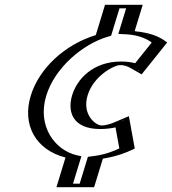

<svg xmlns="http://www.w3.org/2000/svg" viewBox="-20 -656 721 805"><path d="M241.6 129 278.6 8C163.5 -18 94.2 -125 134 -255C170.6 -375 286.8 -477 407.8 -513L445.4 -636H553.4L520.1 -527C619.6 -522 658.8 -480 658.8 -480L561.8 -359C561.8 -359 536.1 -383 483.1 -383C416.1 -383 344 -327 322.6 -257C300.9 -186 338.7 -130 405.7 -130C458.7 -130 499.1 -154 499.1 -154L521.5 -31C521.5 -31 468.7 1 385.3 12L349.6 129ZM261.1 114 297.3 -4.2 286.1 -6.7C176.7 -31.4 111.7 -133.2 149 -255C183.4 -367.7 293.2 -464.5 408.1 -498.7L419.5 -502.1L455.9 -621H533.9L500.8 -512.7L514.8 -512C584.7 -508.5 623.5 -485.6 637.9 -474.9L561.8 -379.9C547 -388.4 523.7 -398 487.7 -398C412 -398 331.4 -334.9 307.6 -257C283.5 -178.2 325.5 -115 401.2 -115C437.4 -115 468.6 -125.5 486.2 -133L503.8 -36.5C483.5 -26.8 443.2 -10.2 387.8 -2.9L374.3 -1.1L339.1 114ZM261.1 114H339.1L374.3 -1.1L387.8 -2.9C443.2 -10.2 483.5 -26.8 503.8 -36.5L486.2 -133C468.6 -125.5 437.4 -115 401.2 -115C325.5 -115 283.5 -178.2 307.6 -257C331.4 -334.9 412 -398 487.7 -398C523.7 -398 547 -388.4 561.8 -379.9L637.9 -474.9C623.5 -485.6 584.7 -508.5 514.8 -512L500.8 -512.7L533.9 -621H455.9L419.5 -502.1L408.1 -498.7C293.2 -464.5 183.4 -367.7 149 -255C111.7 -133.2 176.7 -31.4 286.1 -6.7L297.3 -4.2ZM241.6 129H349.6L385.3 12C442.9 4.4 485.4 -13 507.2 -23.5L521.6 -30.4L499.3 -153.1L483.8 -146.5C467.8 -139.7 439.1 -130 405.7 -130C338.8 -130 300.9 -186 322.6 -257C344 -327 416.1 -383 483.1 -383C516.4 -383 537.5 -374.2 551.1 -366.4L562.5 -359.9L659.2 -480.6L649.6 -487.7C633.9 -499.4 592.9 -523.3 520.1 -527L553.4 -636H445.4L407.8 -513C286.8 -477 170.7 -375 134 -255C94.1 -124.7 163.7 -18.4 278.6 8ZM286.1 114 321.2 -0.8 302.2 -5.1C211.1 -25.7 134.6 -126.2 174 -255C210.1 -373.2 328 -471.1 430.7 -501.7L445.8 -506.2L480.9 -621H508.9L476.1 -513.8L510.3 -512.1C567.3 -509.3 603.7 -487.6 616.1 -477.6L546.7 -391C530.4 -395.2 511.9 -398 487.7 -398C368.6 -398 302.8 -323.3 282.6 -257C262 -189.8 282 -115 401.2 -115C425.4 -115 448.7 -118.5 464.3 -121.9L480.3 -33.7C463 -25 423.4 -8.4 375.9 -2.1L348.5 1.5L314.1 114ZM216.6 129H374.6L411.2 9.2C472.6 -0.6 513.4 -18.1 534.6 -28.2L545 -33.3L520.3 -168.9L457.3 -142.2C441.8 -135.6 420.7 -130 405.7 -130C382.2 -130 322.3 -174.4 347.6 -257C372.5 -338.7 459.5 -383 483.1 -383C498.8 -383 514.1 -378.3 527.3 -370.8L573.8 -344.2L681 -477.9C660.2 -493.3 627.7 -517.3 544.6 -525.4L578.4 -636H420.4L381.6 -508.9C249.8 -468.3 143.7 -368.5 109 -255C71.9 -133.9 128 -28.2 254.6 4.5Z"/></svg>

Font: Hussar Outliner
Style: Obl
Weight: 700
Foundry: Cannot Into Space Fonts
Version: Version 0.92